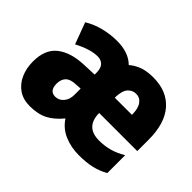

<svg xmlns="http://www.w3.org/2000/svg" viewBox="-115 -786 1019 1019"><g transform="rotate(45 394.0 -276.5)"><path d="M540 -562Q642 -562 699 -497.5Q756 -433 756 -310V-225H470Q471 -121 573 -121Q612 -121 648.5 -130.5Q685 -140 726 -164V-30Q689 -9 648 0.5Q607 10 552 10Q494 10 444 -11Q394 -32 364 -78Q326 -32 285 -11Q244 10 184 10Q133 10 98.5 -14Q64 -38 46 -79Q28 -120 28 -170Q28 -260 81.5 -302.5Q135 -345 231 -349L309 -352V-365Q309 -400 293.5 -416Q278 -432 252 -432Q198 -432 122 -392L77 -513Q118 -538 167.5 -550.5Q217 -563 267 -563Q354 -563 401 -516Q428 -539 461 -550.5Q494 -562 540 -562ZM537 -436Q509 -436 490.5 -414.5Q472 -393 471 -341H600Q600 -388 583 -412Q566 -436 537 -436ZM276 -245Q236 -244 218 -226Q200 -208 200 -175Q200 -121 244 -121Q271 -121 290 -143Q309 -165 309 -200V-247Z"/></g></svg>

Font: Noto Sans Myanmar Condensed Black
Style: Regular
Weight: 900
Width: 3
Designer: Monotype Design Team
Foundry: Monotype Imaging Inc.
Version: Version 2.107; ttfautohint (v1.8.4.7-5d5b)